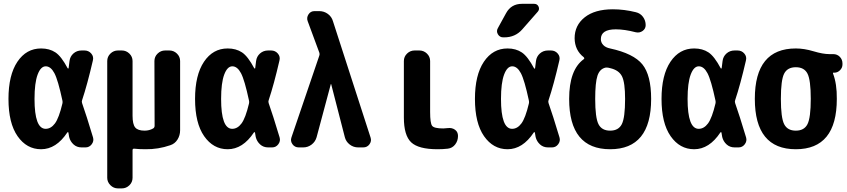

<svg xmlns="http://www.w3.org/2000/svg" viewBox="-20 -790 4540 1029"><path d="M314.5 -235.4Q316.4 -243.2 314.5 -251Q291 -361.3 271.5 -397.9Q252 -434.6 225.1 -434.6Q198.2 -434.6 181.6 -390.1Q165 -345.7 165 -259.8Q165 -99.6 224.6 -99.6Q252.9 -99.6 274.4 -128.4Q295.9 -157.2 314.5 -235.4ZM419.9 -237.3Q442.4 -173.8 478.5 -53.7Q484.4 -34.2 471.7 -17.1Q459 0 438.5 0H417Q391.6 0 374 -16.1Q356.4 -32.2 350.6 -55.7Q349.6 -59.6 348.6 -67.4Q347.7 -75.2 346.7 -79.1Q346.7 -81.1 344.2 -81.5Q341.8 -82 340.8 -80.1Q281.2 9.8 200.2 9.8Q123 9.8 74.2 -60.1Q25.4 -129.9 25.4 -259.8Q25.4 -387.7 73.2 -459Q121.1 -530.3 200.2 -530.3Q245.1 -530.3 276.9 -509.3Q308.6 -488.3 342.8 -423.8Q343.8 -422.9 345.7 -422.9Q347.7 -422.9 347.7 -424.8Q348.6 -430.7 350.1 -443.8Q351.6 -457 352.5 -462.9Q355.5 -487.3 373.5 -503.4Q391.6 -519.5 417 -519.5H432.6Q455.1 -519.5 469.2 -502.9Q483.4 -486.3 477.5 -464.8Q448.2 -337.9 419.9 -252.9Q417 -245.1 419.9 -237.3Z M887.7 -519.5Q911.1 -519.5 928.2 -502.9Q945.3 -486.3 945.3 -462.9V-91.8Q945.3 -64.5 931.2 -42Q917 -19.5 892.6 -11.7Q828.1 10.7 759.8 9.8Q725.6 9.8 698.2 6.8Q690.4 6.8 690.4 14.6V163.1Q690.4 186.5 673.3 203.1Q656.2 219.7 632.8 219.7H612.3Q588.9 219.7 571.8 202.6Q554.7 185.5 554.7 163.1V-462.9Q554.7 -486.3 571.8 -502.9Q588.9 -519.5 612.3 -519.5H632.8Q656.2 -519.5 673.3 -502.9Q690.4 -486.3 690.4 -462.9V-169.9Q690.4 -124 704.6 -106.9Q718.8 -89.8 754.9 -89.8Q780.3 -89.8 800.8 -101.6Q808.6 -106.4 808.6 -116.2L807.6 -462.9Q807.6 -486.3 824.7 -502.9Q841.8 -519.5 865.2 -519.5Z M1314.5 -235.4Q1316.4 -243.2 1314.5 -251Q1291 -361.3 1271.5 -397.9Q1252 -434.6 1225.1 -434.6Q1198.2 -434.6 1181.6 -390.1Q1165 -345.7 1165 -259.8Q1165 -99.6 1224.6 -99.6Q1252.9 -99.6 1274.4 -128.4Q1295.9 -157.2 1314.5 -235.4ZM1419.9 -237.3Q1442.4 -173.8 1478.5 -53.7Q1484.4 -34.2 1471.7 -17.1Q1459 0 1438.5 0H1417Q1391.6 0 1374 -16.1Q1356.4 -32.2 1350.6 -55.7Q1349.6 -59.6 1348.6 -67.4Q1347.7 -75.2 1346.7 -79.1Q1346.7 -81.1 1344.2 -81.5Q1341.8 -82 1340.8 -80.1Q1281.2 9.8 1200.2 9.8Q1123 9.8 1074.2 -60.1Q1025.4 -129.9 1025.4 -259.8Q1025.4 -387.7 1073.2 -459Q1121.1 -530.3 1200.2 -530.3Q1245.1 -530.3 1276.9 -509.3Q1308.6 -488.3 1342.8 -423.8Q1343.8 -422.9 1345.7 -422.9Q1347.7 -422.9 1347.7 -424.8Q1348.6 -430.7 1350.1 -443.8Q1351.6 -457 1352.5 -462.9Q1355.5 -487.3 1373.5 -503.4Q1391.6 -519.5 1417 -519.5H1432.6Q1455.1 -519.5 1469.2 -502.9Q1483.4 -486.3 1477.5 -464.8Q1448.2 -337.9 1419.9 -252.9Q1417 -245.1 1419.9 -237.3Z M1764.6 -675.8 1965.8 -53.7Q1972.7 -34.2 1960.4 -17.1Q1948.2 0 1926.8 0H1899.4Q1874 0 1854 -15.6Q1834 -31.2 1828.1 -54.7L1754.9 -338.9Q1754.9 -339.8 1753.9 -339.8Q1752.9 -339.8 1752.9 -338.9L1676.8 -54.7Q1669.9 -30.3 1649.9 -15.1Q1629.9 0 1605.5 0H1581.1Q1559.6 0 1547.4 -17.1Q1535.2 -34.2 1542 -53.7L1691.4 -492.2Q1694.3 -500 1691.4 -507.8L1628.9 -676.8Q1622.1 -695.3 1633.3 -712.9Q1644.5 -730.5 1666 -730.5H1690.4Q1716.8 -730.5 1737.3 -715.3Q1757.8 -700.2 1764.6 -675.8Z M2379.9 -103.5Q2402.3 -106.4 2418.5 -94.7Q2434.6 -83 2434.6 -61.5Q2434.6 -35.2 2419.4 -15.6Q2404.3 3.9 2379.9 6.8Q2353.5 9.8 2325.2 9.8Q2222.7 9.8 2183.6 -27.3Q2144.5 -64.5 2144.5 -160.2V-462.9Q2144.5 -486.3 2161.6 -502.9Q2178.7 -519.5 2202.1 -519.5H2227.5Q2251 -519.5 2268.1 -502.9Q2285.2 -486.3 2285.2 -462.9V-190.4Q2285.2 -129.9 2295.9 -115.7Q2306.6 -101.6 2355.5 -101.6Q2362.3 -101.6 2379.9 -103.5Z M2777.3 -769.5H2842.8Q2859.4 -769.5 2866.2 -754.9Q2873 -740.2 2862.3 -727.5L2778.3 -631.8Q2741.2 -589.8 2682.6 -589.8H2676.8Q2658.2 -589.8 2648.4 -606.4Q2638.7 -623 2648.4 -639.6L2692.4 -719.7Q2719.7 -769.5 2777.3 -769.5ZM2814.5 -235.4Q2816.4 -243.2 2814.5 -251Q2791 -361.3 2771.5 -397.9Q2752 -434.6 2725.1 -434.6Q2698.2 -434.6 2681.6 -390.1Q2665 -345.7 2665 -259.8Q2665 -99.6 2724.6 -99.6Q2752.9 -99.6 2774.4 -128.4Q2795.9 -157.2 2814.5 -235.4ZM2919.9 -237.3Q2942.4 -173.8 2978.5 -53.7Q2984.4 -34.2 2971.7 -17.1Q2959 0 2938.5 0H2917Q2891.6 0 2874 -16.1Q2856.4 -32.2 2850.6 -55.7Q2849.6 -59.6 2848.6 -67.4Q2847.7 -75.2 2846.7 -79.1Q2846.7 -81.1 2844.2 -81.5Q2841.8 -82 2840.8 -80.1Q2781.2 9.8 2700.2 9.8Q2623 9.8 2574.2 -60.1Q2525.4 -129.9 2525.4 -259.8Q2525.4 -387.7 2573.2 -459Q2621.1 -530.3 2700.2 -530.3Q2745.1 -530.3 2776.9 -508.8Q2808.6 -487.3 2842.8 -422.9Q2843.8 -421.9 2845.7 -422.4Q2847.7 -422.9 2847.7 -424.8Q2848.6 -430.7 2850.1 -443.8Q2851.6 -457 2852.5 -462.9Q2855.5 -487.3 2873.5 -503.4Q2891.6 -519.5 2917 -519.5H2932.6Q2955.1 -519.5 2969.2 -502.9Q2983.4 -486.3 2977.5 -464.8Q2948.2 -337.9 2919.9 -252.9Q2917 -245.1 2919.9 -237.3Z M3330.1 -259.8Q3330.1 -347.7 3313.5 -380.9Q3296.9 -414.1 3250 -424.8Q3248 -425.8 3246.1 -425.8Q3244.1 -425.8 3242.2 -426.8Q3232.4 -428.7 3225.6 -427.7Q3194.3 -420.9 3182.1 -384.3Q3169.9 -347.7 3169.9 -259.8Q3169.9 -159.2 3187.5 -124.5Q3205.1 -89.8 3250 -89.8Q3294.9 -89.8 3312.5 -124.5Q3330.1 -159.2 3330.1 -259.8ZM3250 -530.3Q3376 -502.9 3422.9 -444.8Q3469.7 -386.7 3469.7 -259.8Q3469.7 9.8 3250 9.8Q3030.3 9.8 3030.3 -259.8Q3030.3 -416 3108.4 -472.7Q3114.3 -476.6 3108.4 -483.4Q3060.5 -520.5 3059.6 -585Q3059.6 -654.3 3113.8 -697.3Q3168 -740.2 3264.6 -740.2Q3325.2 -740.2 3387.7 -724.6Q3412.1 -718.8 3426.3 -699.2Q3440.4 -679.7 3440.4 -655.3Q3440.4 -635.7 3423.8 -624Q3407.2 -612.3 3386.7 -617.2Q3327.1 -632.8 3280.3 -632.8Q3200.2 -632.8 3200.2 -580.1Q3200.2 -562.5 3212.9 -548.8Q3225.6 -535.2 3250 -530.3Z M3814.5 -235.4Q3816.4 -243.2 3814.5 -251Q3791 -361.3 3771.5 -397.9Q3752 -434.6 3725.1 -434.6Q3698.2 -434.6 3681.6 -390.1Q3665 -345.7 3665 -259.8Q3665 -99.6 3724.6 -99.6Q3752.9 -99.6 3774.4 -128.4Q3795.9 -157.2 3814.5 -235.4ZM3919.9 -237.3Q3942.4 -173.8 3978.5 -53.7Q3984.4 -34.2 3971.7 -17.1Q3959 0 3938.5 0H3917Q3891.6 0 3874 -16.1Q3856.4 -32.2 3850.6 -55.7Q3849.6 -59.6 3848.6 -67.4Q3847.7 -75.2 3846.7 -79.1Q3846.7 -81.1 3844.2 -81.5Q3841.8 -82 3840.8 -80.1Q3781.2 9.8 3700.2 9.8Q3623 9.8 3574.2 -60.1Q3525.4 -129.9 3525.4 -259.8Q3525.4 -387.7 3573.2 -459Q3621.1 -530.3 3700.2 -530.3Q3745.1 -530.3 3776.9 -509.3Q3808.6 -488.3 3842.8 -423.8Q3843.8 -422.9 3845.7 -422.9Q3847.7 -422.9 3847.7 -424.8Q3848.6 -430.7 3850.1 -443.8Q3851.6 -457 3852.5 -462.9Q3855.5 -487.3 3873.5 -503.4Q3891.6 -519.5 3917 -519.5H3932.6Q3955.1 -519.5 3969.2 -502.9Q3983.4 -486.3 3977.5 -464.8Q3948.2 -337.9 3919.9 -252.9Q3917 -245.1 3919.9 -237.3Z M4182.6 -124.5Q4200.2 -89.8 4245.1 -89.8Q4290 -89.8 4307.6 -124.5Q4325.2 -159.2 4325.2 -260.3Q4325.2 -361.3 4307.6 -395.5Q4290 -429.7 4245.1 -429.7Q4200.2 -429.7 4182.6 -395.5Q4165 -361.3 4165 -260.3Q4165 -159.2 4182.6 -124.5ZM4445.3 -500Q4466.8 -500 4481 -485.4Q4495.1 -470.7 4495.1 -450.2V-444.3Q4495.1 -426.8 4481.9 -413.6Q4468.8 -400.4 4451.2 -400.4H4445.3Q4444.3 -400.4 4444.3 -399.4V-396.5Q4465.8 -340.8 4464.8 -259.8Q4464.8 9.8 4245.1 9.8Q4025.4 9.8 4025.4 -260.3Q4025.4 -530.3 4245.1 -530.3Q4290 -530.3 4340.3 -515.1Q4390.6 -500 4424.8 -500Z"/></svg>

Font: Rounded Mgen+ 1mn bold
Style: Bold
Weight: 700
Designer: [Source Han Sans]
Ryoko NISHIZUKA  (kana & ideographs); Paul D. Hunt (Latin, Greek & Cyrillic); Wenlong ZHANG  (bopomofo
Version: Version 1.059.20150602